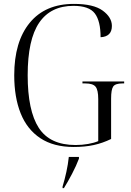

<svg xmlns="http://www.w3.org/2000/svg" viewBox="-20 -744 671 985"><path d="M358 10Q255 10 187 -35Q119 -80 86 -162.5Q53 -245 53 -358Q53 -530 132.5 -627Q212 -724 359 -724Q460 -724 507 -689.5Q554 -655 554 -611Q554 -556 496 -553Q496 -636 466.5 -675Q437 -714 357 -714Q240 -714 181 -627.5Q122 -541 122 -358Q122 -176 179 -88Q236 0 368 0Q401 0 432 -5.5Q463 -11 484 -20V-236Q484 -282 470.5 -299Q457 -316 418 -316H403V-326H617V-316H608Q572 -316 561 -300.5Q550 -285 550 -238V-31Q507 -10 461.5 0Q416 10 358 10ZM301 213Q312 177 320.5 138Q329 99 333 61H385V70Q371 107 349.5 148Q328 189 308 221H301Z"/></svg>

Font: Noto Serif Display SemiCondensed Light
Style: Regular
Weight: 300
Width: 4
Designer: Monotype Design Team
Foundry: Monotype Imaging Inc.
Version: Version 2.009